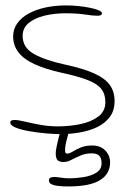

<svg xmlns="http://www.w3.org/2000/svg" viewBox="-20 -480 464 708"><path d="M204 14.5Q181.5 14.5 149.2 11.8Q117 9 86.2 3.5Q55.5 -2 36.5 -10Q28 -14 23 -18.2Q18 -22.5 18 -27.5Q18 -34 22.5 -35.8Q27 -37.5 35 -37.5Q46.5 -37.5 70.8 -31.8Q95 -26 127.2 -20Q159.5 -14 194 -14Q235.5 -14 275.8 -22.2Q316 -30.5 342.2 -50Q368.5 -69.5 368.5 -103.5Q368.5 -133.5 353.2 -152.5Q338 -171.5 302.2 -185.2Q266.5 -199 204 -212.5Q146 -225.5 107 -243.5Q68 -261.5 48.2 -286.8Q28.5 -312 28.5 -345.5Q28.5 -373 43.8 -394.2Q59 -415.5 86 -430.2Q113 -445 148.2 -452.5Q183.5 -460 224 -460Q245 -460 268 -457.8Q291 -455.5 311 -451.5Q331 -447.5 343.5 -442.2Q356 -437 356 -431Q356 -428 354.2 -426Q352.5 -424 348.8 -423Q345 -422 338.5 -422Q322 -422 293.5 -426.5Q265 -431 221 -431Q180 -431 144 -422.2Q108 -413.5 85.8 -395.2Q63.5 -377 63.5 -347.5Q63.5 -304.5 105.2 -281Q147 -257.5 221.5 -241.5Q288.5 -227 328 -209Q367.5 -191 385 -166.5Q402.5 -142 402.5 -107.5Q402.5 -72 384.8 -48.5Q367 -25 338 -11.2Q309 2.5 274 8.5Q239 14.5 204 14.5ZM231.5 207.5Q209 207.5 193.2 205.5Q177.5 203.5 169 198.8Q160.5 194 160.5 186Q160.5 176.5 167.5 174.5Q174.5 172.5 181.5 172.5Q186.5 172.5 195 173.8Q203.5 175 214 176.2Q224.5 177.5 234.5 177.5Q261 177.5 288.8 173Q316.5 168.5 335.5 156.5Q354.5 144.5 354.5 122.5Q354.5 102.5 345.5 94Q336.5 85.5 319 85.5Q295.5 85.5 277 93.5Q258.5 101.5 243.2 109.5Q228 117.5 213.5 117.5Q201 117.5 193.2 111.5Q185.5 105.5 185.5 84.5Q185.5 76 188.8 60.2Q192 44.5 196 29Q200 13.5 202 6.5Q205.5 -5 210.2 -9.8Q215 -14.5 222 -14.5Q228.5 -14.5 231 -10.2Q233.5 -6 233.5 0Q233.5 10 226.8 33Q220 56 220 74Q220 86.5 226.5 86.5Q236 86.5 248 79Q260 71.5 277.5 64Q295 56.5 321 56.5Q341 56.5 355.5 65Q370 73.5 378 87.8Q386 102 386 118.5Q386 161 349 184.2Q312 207.5 231.5 207.5Z"/></svg>

Font: Gluten Thin Thin
Style: Regular
Weight: 250
Version: Version 1.300